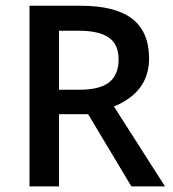

<svg xmlns="http://www.w3.org/2000/svg" viewBox="-20 -663 615 683"><path d="M189.9 -553.7V-343.8H262.7Q335 -343.8 368.4 -370.4Q401.9 -397 401.9 -451.7Q401.9 -505.4 366.9 -529.5Q332 -553.7 259.3 -553.7ZM293.5 -256.8H189.9V0H85V-642.6H266.1Q390.1 -642.6 450.2 -596.2Q510.3 -549.8 510.3 -455.1Q510.3 -335.4 385.3 -284.2L566.9 0H447.3Z"/></svg>

Font: Khula Semibold
Style: Regular
Weight: 600
Designer: Erin McLaughlin, Steve Matteson
Version: Version 1.000;PS 1.0;hotconv 1.0.72;makeotf.lib2.5.5900